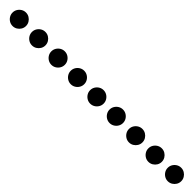

<svg xmlns="http://www.w3.org/2000/svg" viewBox="401 -1779 2799 2799"><g transform="rotate(45 1800.0 -380.0)"><path d="M80 -380Q80 -342 99 -310.5Q118 -279 149.5 -260Q181 -241 219 -241Q257 -241 288.5 -260Q320 -279 339 -310.5Q358 -342 358 -380Q358 -418 339 -449.5Q320 -481 288.5 -500Q257 -519 219 -519Q181 -519 149.5 -500Q118 -481 99 -449.5Q80 -418 80 -380Z M480 -380Q480 -342 499 -310.5Q518 -279 549.5 -260Q581 -241 619 -241Q657 -241 688.5 -260Q720 -279 739 -310.5Q758 -342 758 -380Q758 -418 739 -449.5Q720 -481 688.5 -500Q657 -519 619 -519Q581 -519 549.5 -500Q518 -481 499 -449.5Q480 -418 480 -380Z M880 -380Q880 -342 899 -310.5Q918 -279 949.5 -260Q981 -241 1019 -241Q1057 -241 1088.5 -260Q1120 -279 1139 -310.5Q1158 -342 1158 -380Q1158 -418 1139 -449.5Q1120 -481 1088.5 -500Q1057 -519 1019 -519Q981 -519 949.5 -500Q918 -481 899 -449.5Q880 -418 880 -380Z M1280 -380Q1280 -342 1299 -310.5Q1318 -279 1349.5 -260Q1381 -241 1419 -241Q1457 -241 1488.5 -260Q1520 -279 1539 -310.5Q1558 -342 1558 -380Q1558 -418 1539 -449.5Q1520 -481 1488.5 -500Q1457 -519 1419 -519Q1381 -519 1349.5 -500Q1318 -481 1299 -449.5Q1280 -418 1280 -380Z M1680 -380Q1680 -342 1699 -310.5Q1718 -279 1749.5 -260Q1781 -241 1819 -241Q1857 -241 1888.5 -260Q1920 -279 1939 -310.5Q1958 -342 1958 -380Q1958 -418 1939 -449.5Q1920 -481 1888.5 -500Q1857 -519 1819 -519Q1781 -519 1749.5 -500Q1718 -481 1699 -449.5Q1680 -418 1680 -380Z M2080 -380Q2080 -342 2099 -310.5Q2118 -279 2149.5 -260Q2181 -241 2219 -241Q2257 -241 2288.5 -260Q2320 -279 2339 -310.5Q2358 -342 2358 -380Q2358 -418 2339 -449.5Q2320 -481 2288.5 -500Q2257 -519 2219 -519Q2181 -519 2149.5 -500Q2118 -481 2099 -449.5Q2080 -418 2080 -380Z M2480 -380Q2480 -342 2499 -310.5Q2518 -279 2549.5 -260Q2581 -241 2619 -241Q2657 -241 2688.5 -260Q2720 -279 2739 -310.5Q2758 -342 2758 -380Q2758 -418 2739 -449.5Q2720 -481 2688.5 -500Q2657 -519 2619 -519Q2581 -519 2549.5 -500Q2518 -481 2499 -449.5Q2480 -418 2480 -380Z M2880 -380Q2880 -342 2899 -310.5Q2918 -279 2949.5 -260Q2981 -241 3019 -241Q3057 -241 3088.5 -260Q3120 -279 3139 -310.5Q3158 -342 3158 -380Q3158 -418 3139 -449.5Q3120 -481 3088.5 -500Q3057 -519 3019 -519Q2981 -519 2949.5 -500Q2918 -481 2899 -449.5Q2880 -418 2880 -380Z M3280 -380Q3280 -342 3299 -310.5Q3318 -279 3349.5 -260Q3381 -241 3419 -241Q3457 -241 3488.5 -260Q3520 -279 3539 -310.5Q3558 -342 3558 -380Q3558 -418 3539 -449.5Q3520 -481 3488.5 -500Q3457 -519 3419 -519Q3381 -519 3349.5 -500Q3318 -481 3299 -449.5Q3280 -418 3280 -380Z"/></g></svg>

Font: text-security-disc
Style: Regular
Weight: 400
Monospace: yes
Foundry: Oskari Noppa
Version: Version 3.000;hotconv 1.0.118;makeotfexe 2.5.65603